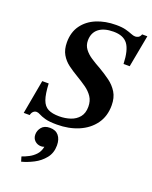

<svg xmlns="http://www.w3.org/2000/svg" viewBox="-173 -760 905 1146"><g transform="rotate(20 279.5 -187.5)"><path d="M60 14H22L61 -202H102Q105 -136 117.5 -101Q130 -66 156.5 -52.5Q183 -39 227 -39Q265 -39 298 -50Q331 -61 351.5 -86Q372 -111 372 -152Q372 -189 354.5 -215Q337 -241 308.5 -261Q280 -281 248 -300Q214 -320 185 -341.5Q156 -363 138 -394Q120 -425 120 -471Q120 -535 152 -579Q184 -623 238.5 -645.5Q293 -668 362 -668Q400 -668 424 -661.5Q448 -655 463.5 -648.5Q479 -642 491 -642Q500 -642 510 -647Q520 -652 526 -668H559L521 -464H482Q479 -551 451.5 -588Q424 -625 361 -625Q300 -625 267 -598.5Q234 -572 234 -523Q234 -493 251 -470Q268 -447 296 -428.5Q324 -410 357 -392Q393 -371 426 -347Q459 -323 479.5 -289.5Q500 -256 500 -207Q500 -138 464.5 -89Q429 -40 368 -14Q307 12 231 12Q182 12 156 4.5Q130 -3 116.5 -10.5Q103 -18 93 -18Q81 -18 72 -9.5Q63 -1 60 14ZM107 293 98 263Q119 256 142 244Q165 232 183 212.5Q201 193 207 162Q197 166 187 166Q164 166 147.5 151Q131 136 131 111Q131 86 148 65Q165 44 201 44Q237 44 256 67Q275 90 275 129Q275 177 248 210.5Q221 244 182 264Q143 284 107 293Z"/></g></svg>

Font: STIX Two Text SemiBold
Style: Italic
Weight: 600
Italic angle: -12°
Designer: Ross Mills, John Hudson & Paul Hanslow, Tiro Typeworks Ltd; with prior portions MicroPress Inc. and Coen Hoffman, Elsevi
Foundry: Tiro Typeworks Ltd
Version: Version 2.13 b171